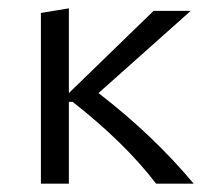

<svg xmlns="http://www.w3.org/2000/svg" viewBox="-20 -440 492 460"><path d="M154 -196H145V0H78V-409L145 -420V-217L348 -414H437L216 -217Q347 -116 444 0H354Q279 -98 154 -196Z"/></svg>

Font: QiushuiShotai Bright
Style: Regular
Weight: 400
Designer: Christian Thalmann (Catharsis Fonts)
Version: Version 1.250;